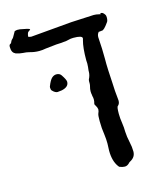

<svg xmlns="http://www.w3.org/2000/svg" viewBox="-129 -776 880 1072"><g transform="rotate(-15 310.5 -239.5)"><path d="M458 207.5Q445.3 207.5 431.6 202.1Q427.2 202.1 422.4 195.3Q395.5 159.7 395.5 99.1L397 57.6Q397 32.2 393.6 7.3Q387.2 -33.7 387.2 -74.7Q387.2 -107.4 390.6 -115.7Q397 -129.9 397 -139.2V-140.6Q396 -150.4 387.7 -164.1Q383.3 -168.5 383.3 -174.3L383.8 -177.7Q387.2 -188.5 387.2 -199.7Q387.2 -210.4 383.8 -221.7V-225.6Q381.3 -236.3 381.3 -247.6Q381.3 -261.2 385.3 -274.9Q387.7 -282.7 387.7 -291.3Q387.7 -299.8 387.7 -306.2L389.2 -314.5Q400.4 -335.4 400.4 -357.9V-362.8Q403.3 -382.3 403.8 -402.8L402.8 -421.4Q402.8 -495.1 414.1 -535.2Q416.5 -541.5 416.5 -545.9Q416.5 -561.5 365.2 -561.5Q349.6 -561.5 335.2 -557.4Q320.8 -553.2 307.1 -553.2L294.9 -551.8L264.6 -550.3L201.7 -543.5Q182.1 -539.6 163.1 -539.6Q135.3 -539.6 106.9 -547.9Q91.8 -551.8 72 -552.7Q52.2 -553.7 30.3 -561.5V-562.5Q9.8 -570.3 9.8 -604Q9.8 -616.2 15.9 -618.9Q22 -621.6 23.4 -625.7Q24.9 -629.9 25.9 -631.3Q28.8 -638.2 33.7 -642.3Q38.6 -646.5 41 -650.4L59.1 -682.1Q65.9 -684.6 74.2 -685.5L90.3 -684.6Q134.3 -677.2 145.5 -670.9Q140.6 -663.6 133.5 -660.2Q126.5 -656.7 123.5 -632.8Q126 -631.3 130.9 -629.9Q135.7 -628.4 141.1 -628.4L377 -648.9L508.3 -655.3L523.4 -654.3L549.8 -648.9L544.9 -651.4Q544.9 -652.3 547.1 -653.8Q549.3 -655.3 551.3 -655.3Q562.5 -655.3 572.8 -638.2Q575.7 -633.8 575.7 -623Q575.7 -602.5 567.4 -594.2Q542.5 -558.6 530.3 -558.6H526.4Q519.5 -557.1 511.2 -557.1Q501 -545.4 501 -529.3L501.5 -520Q505.9 -460.9 505.9 -401.9V-372.1Q505.9 -350.1 511.2 -262.7Q512.7 -214.4 518.1 -168L519 -157.2Q519 -139.6 507.3 -129.4Q501 -126.5 501 -85.9Q501 -60.5 505.9 -29.8Q509.8 -4.9 509.8 19.5Q511.2 49.8 518.3 80.8Q525.4 111.8 525.4 137.7Q525.4 170.4 494.6 187Q487.8 189.9 483.9 195.3Q471.7 207.5 458 207.5ZM202.6 -292Q189 -292 173.3 -308.6Q168 -314 168 -326.2Q168 -330.6 168.9 -333Q182.1 -366.7 194.3 -377.9Q206.5 -389.2 221.2 -389.2Q239.3 -389.2 248.5 -376Q269 -345.7 269 -333.5Q269 -303.7 227.5 -294.9Z"/></g></svg>

Font: Kurland
Style: Regular
Weight: 400
Designer: GGBot
Version: 0.22